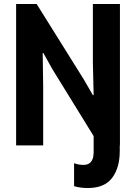

<svg xmlns="http://www.w3.org/2000/svg" viewBox="-20 -740 692 977"><path d="M426.3 216.8Q407.2 216.8 387.9 214.1Q368.7 211.4 356.9 207V90.3Q378.9 99.1 404.8 99.1Q422.4 99.1 433.8 91.6Q445.3 84 450.9 69.6Q456.5 55.2 456.5 35.6V-49.3L589.4 -65.4V28.8Q589.4 113.8 550.5 165.3Q511.7 216.8 426.3 216.8ZM62 0V-719.7H166.5L407.2 -334.5L452.6 -255.9H456.5L452.6 -421.9V-719.7H590.3V0H485.8L245.6 -389.6L200.7 -470.2H197.3L199.7 -297.9V0Z"/></svg>

Font: Reddit Sans Condensed
Style: Bold
Weight: 700
Designer: Stephen Hutchings
Foundry: Reddit
Version: Version 1.014